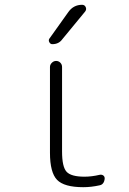

<svg xmlns="http://www.w3.org/2000/svg" viewBox="-20 -775 540 805"><path d="M397.5 -42Q406.2 -43.9 412.6 -39.6Q418.9 -35.2 418.9 -27.3Q418.9 -21.5 416.5 -14.6Q414.1 -7.8 409.2 -3.4Q404.3 1 397.5 2Q362.3 9.8 329.1 9.8Q249 9.8 219.2 -21Q189.5 -51.8 189.5 -134.8V-494.1Q189.5 -503.9 197.3 -511.7Q205.1 -519.5 215.3 -519.5Q225.6 -519.5 232.9 -512.2Q240.2 -504.9 240.2 -494.1V-139.6Q240.2 -75.2 259.3 -54.7Q278.3 -34.2 334 -34.2Q364.3 -34.2 397.5 -42ZM199.2 -589.8Q191.4 -589.8 187 -597.7Q182.6 -605.5 186.5 -612.3L266.6 -724.6Q288.1 -754.9 324.2 -754.9Q335 -754.9 339.4 -745.1Q343.8 -735.4 336.9 -726.6L241.2 -610.4Q226.6 -589.8 199.2 -589.8Z"/></svg>

Font: Rounded Mgen+ 1m light
Style: Regular
Weight: 200
Designer: [Source Han Sans]
Ryoko NISHIZUKA  (kana & ideographs); Paul D. Hunt (Latin, Greek & Cyrillic); Wenlong ZHANG  (bopomofo
Version: Version 1.059.20150602